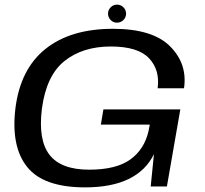

<svg xmlns="http://www.w3.org/2000/svg" viewBox="-20 -806 888 830"><path d="M348 4Q574.5 4 645.5 -139.5L631.5 0H701.5L759.5 -333H427L416 -267.5H627.5L622.5 -241Q604.5 -160.5 543.2 -116.5Q482 -72.5 365.5 -72.5Q244 -72.5 194.2 -136.5Q144.5 -200.5 161 -335Q180 -479.5 258.8 -542.2Q337.5 -605 459 -605Q576 -605 624 -554.5Q672 -504 661.5 -424.5H775.5Q791 -530 715.2 -605.8Q639.5 -681.5 468.5 -681.5Q285 -681.5 176.2 -594.2Q67.5 -507 46.5 -336.5Q27 -171.5 97.8 -83.8Q168.5 4 348 4ZM485.5 -708Q502 -708 513.5 -719.5Q525 -731 525 -747Q525 -763 513.5 -774.5Q502 -786 486 -786Q470 -786 458.5 -774.5Q447 -763 447 -747Q447 -731 458.2 -719.5Q469.5 -708 485.5 -708Z"/></svg>

Font: Anybody Expanded
Style: Italic
Weight: 400
Width: 7
Italic angle: -10°
Version: Version 1.113;gftools[0.9.25]